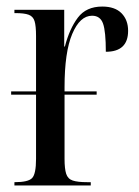

<svg xmlns="http://www.w3.org/2000/svg" viewBox="-20 -566 423 586"><path d="M24 0V-10H25Q66 -10 78 -22.5Q90 -35 90 -81V-277H14V-287H90V-456Q90 -487 85.5 -501.5Q81 -516 67.5 -521Q54 -526 27 -526H24V-536H176V-424H178Q192 -478 217.5 -512Q243 -546 292 -546Q331 -546 351 -525.5Q371 -505 371 -472Q371 -408 303 -408Q303 -470 294.5 -494Q286 -518 261 -518Q224 -518 200.5 -462.5Q177 -407 177 -300V-287H275V-277H177V-81Q177 -51 182 -35.5Q187 -20 202 -15Q217 -10 246 -10H257V0Z"/></svg>

Font: Noto Serif Display ExtraCondensed
Style: Regular
Weight: 400
Width: 2
Designer: Monotype Design Team
Foundry: Monotype Imaging Inc.
Version: Version 2.009